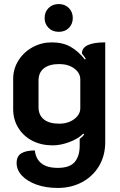

<svg xmlns="http://www.w3.org/2000/svg" viewBox="-20 -718 594 947"><path d="M62 86Q62 52 85.5 38Q109 24 152 24Q156 65 184 87.5Q212 110 265 110Q324 110 348.5 81Q373 52 373 1V-33Q388 -44 395 -54L391 -59Q365 -33 321.5 -17Q278 -1 240 -1Q184 -1 140 -23.5Q96 -46 70.5 -87Q45 -128 45 -180V-329Q45 -379 71.5 -420.5Q98 -462 141.5 -485.5Q185 -509 235 -509Q290 -509 328.5 -487Q367 -465 399 -424L403 -428Q398 -437 384 -454Q384 -509 499 -509V-17Q499 49 469 100Q439 151 385.5 180Q332 209 265 209Q206 209 160 192.5Q114 176 88 148Q62 120 62 86ZM376 -184V-326Q376 -358 346.5 -380Q317 -402 272 -402Q223 -402 196.5 -381Q170 -360 170 -321V-189Q170 -151 196 -129.5Q222 -108 272 -108Q316 -108 346 -130.5Q376 -153 376 -184ZM200 -629Q200 -659 219.5 -678.5Q239 -698 270 -698Q300 -698 319.5 -678.5Q339 -659 339 -629Q339 -600 320 -580.5Q301 -561 270 -561Q239 -561 219.5 -580.5Q200 -600 200 -629Z"/></svg>

Font: K2D
Style: Bold
Weight: 700
Designer: Katatrad Aksorn Co.,Ltd.
Foundry: Cadson Demak Co.,Ltd.
Version: Version 1.000; ttfautohint (v1.6)